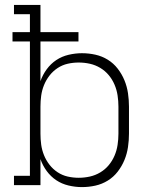

<svg xmlns="http://www.w3.org/2000/svg" viewBox="-20 -755 640 783"><path d="M314 8Q287 8 259.5 1.5Q232 -5 209.5 -20Q187 -35 170.5 -57.5Q154 -80 145 -106V0H37V-38H102V-586H31V-624H102V-697H37V-735H145V-624H300V-586H145V-424Q154 -450 170.5 -472.5Q187 -495 209.5 -510Q232 -525 259.5 -531.5Q287 -538 314 -538Q342 -538 369 -532Q396 -526 419.5 -511.5Q443 -497 460 -475Q477 -453 487.5 -427.5Q498 -402 502 -374.5Q506 -347 506 -320V-210Q506 -183 502 -155.5Q498 -128 487.5 -102.5Q477 -77 460 -55Q443 -33 419.5 -18.5Q396 -4 369 2Q342 8 314 8ZM301 -30Q324 -30 346.5 -35Q369 -40 389 -52Q409 -64 423.5 -81.5Q438 -99 447 -120Q456 -141 459.5 -164Q463 -187 463 -210V-320Q463 -343 459.5 -366Q456 -389 447 -410Q438 -431 423.5 -448.5Q409 -466 389 -478Q369 -490 346.5 -495Q324 -500 301 -500Q278 -500 256 -495Q234 -490 215 -477.5Q196 -465 182 -447Q168 -429 159.5 -408Q151 -387 148 -365Q145 -343 145 -320V-210Q145 -187 148 -165Q151 -143 159.5 -122Q168 -101 182 -83Q196 -65 215 -52.5Q234 -40 256 -35Q278 -30 301 -30Z"/></svg>

Font: Iosevka Curly Slab XLtEx
Style: Regular
Weight: 200
Width: 7
Monospace: yes
Designer: Belleve Invis
Foundry: Belleve Invis
Version: Version 11.1.0; ttfautohint (v1.8.3)